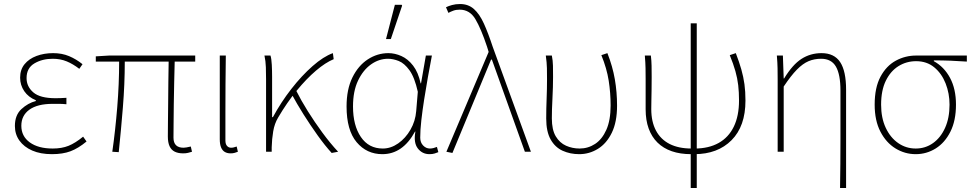

<svg xmlns="http://www.w3.org/2000/svg" viewBox="-20 -754 4836 954"><path d="M238 12Q181 12 140 -6Q99 -24 76.5 -55.5Q54 -87 54 -128Q54 -182 86.5 -212Q119 -242 158 -252V-256Q121 -271 100.5 -301Q80 -331 80 -368Q80 -408 102 -435Q124 -462 161.5 -476Q199 -490 244 -490Q288 -490 323.5 -475Q359 -460 390 -435L374 -412Q343 -436 311.5 -449Q280 -462 242 -462Q190 -462 151 -439Q112 -416 112 -366Q112 -324 145.5 -295Q179 -266 256 -266Q270 -266 280.5 -266.5Q291 -267 310 -268V-236Q289 -238 274 -238Q259 -238 242 -238Q166 -238 126 -209Q86 -180 86 -129Q86 -77 128 -46.5Q170 -16 242 -16Q287 -16 320.5 -29.5Q354 -43 393 -75L410 -51Q369 -17 330.5 -2.5Q292 12 238 12Z M890 8Q865 8 848 -0.5Q831 -9 822.5 -27.5Q814 -46 814 -76Q814 -101 814.5 -144Q815 -187 815.5 -240Q816 -293 816.5 -347.5Q817 -402 818 -448H600Q600 -336 590.5 -219.5Q581 -103 570 2L538 0Q553 -105 562.5 -221Q572 -337 572 -448H456V-474L522 -478H950V-448H848Q847 -400 845.5 -344.5Q844 -289 843.5 -235.5Q843 -182 842.5 -138.5Q842 -95 842 -70Q842 -45 854.5 -32.5Q867 -20 892 -20Q897 -20 906.5 -21.5Q916 -23 928 -26L934 0Q924 3 914 5.5Q904 8 890 8Z M1126 8Q1109 8 1097 1Q1085 -6 1078.5 -21.5Q1072 -37 1072 -62V-478H1102Q1101 -406 1100.5 -336Q1100 -266 1100 -196.5Q1100 -127 1100 -56Q1100 -38 1108 -29Q1116 -20 1128 -20Q1135 -20 1141 -21.5Q1147 -23 1156 -26L1162 0Q1155 3 1146 5.5Q1137 8 1126 8Z M1302 0V-360Q1302 -389 1301 -420Q1300 -451 1294 -478H1324Q1329 -462 1330.5 -432Q1332 -402 1332 -372V-172H1336Q1376 -246 1427.5 -312Q1479 -378 1533 -425.5Q1587 -473 1634 -490L1638 -460Q1597 -443 1550 -403Q1503 -363 1454.5 -304Q1406 -245 1362 -170Q1344 -140 1337.5 -101.5Q1331 -63 1330 -22V0ZM1628 6Q1595 -30 1558.5 -81Q1522 -132 1488 -186Q1454 -240 1430 -285L1452 -303Q1476 -255 1509.5 -201.5Q1543 -148 1581.5 -95.5Q1620 -43 1660 0Z M1880 12Q1802 12 1752 -47.5Q1702 -107 1702 -225Q1702 -310 1731 -369Q1760 -428 1807.5 -459Q1855 -490 1910 -490Q1942 -490 1974.5 -475.5Q2007 -461 2032.5 -428Q2058 -395 2070 -340H2072L2096 -478H2126Q2116 -426 2106 -370Q2096 -314 2087.5 -259.5Q2079 -205 2073.5 -156.5Q2068 -108 2068 -70Q2068 -46 2082.5 -31Q2097 -16 2116 -16Q2125 -16 2134.5 -18.5Q2144 -21 2151 -24L2158 2Q2151 5 2140 8.5Q2129 12 2114 12Q2078 12 2056 -16.5Q2034 -45 2044 -100H2042Q1981 12 1880 12ZM1882 -16Q1922 -16 1958.5 -41.5Q1995 -67 2019.5 -109.5Q2044 -152 2048 -202L2056 -298Q2040 -370 2014.5 -405Q1989 -440 1961 -451Q1933 -462 1908 -462Q1863 -462 1823.5 -434Q1784 -406 1759 -353.5Q1734 -301 1734 -225Q1734 -131 1773 -73.5Q1812 -16 1882 -16ZM1898 -560 1942 -730H1976L1978 -726L1922 -560Z M2228 6 2198 0 2408 -496 2400 -522Q2370 -612 2342 -659Q2314 -706 2264 -706Q2246 -706 2232.5 -701Q2219 -696 2208 -690L2196 -718Q2208 -724 2226 -729Q2244 -734 2266 -734Q2307 -734 2335 -709Q2363 -684 2384.5 -636.5Q2406 -589 2428 -522L2618 0H2588L2424 -458H2420Z M2858 12Q2813 12 2775.5 -5Q2738 -22 2716 -61Q2694 -100 2694 -165Q2694 -214 2696 -262.5Q2698 -311 2698 -360Q2698 -389 2697.5 -415.5Q2697 -442 2692 -478H2722Q2727 -453 2727.5 -427.5Q2728 -402 2728 -372Q2728 -323 2725 -265.5Q2722 -208 2722 -166Q2722 -109 2741.5 -76.5Q2761 -44 2792.5 -30Q2824 -16 2860 -16Q2902 -16 2937 -39Q2972 -62 2993 -109.5Q3014 -157 3014 -230Q3014 -292 3004.5 -353Q2995 -414 2968 -480L2998 -490Q3024 -424 3035 -360Q3046 -296 3046 -229Q3046 -148 3020 -94.5Q2994 -41 2951 -14.5Q2908 12 2858 12Z M3414 12Q3360 12 3318 -2.5Q3276 -17 3247 -45.5Q3218 -74 3203 -115.5Q3188 -157 3188 -211V-360Q3188 -389 3187.5 -415.5Q3187 -442 3184 -478H3214Q3217 -453 3217.5 -427.5Q3218 -402 3218 -372Q3218 -340 3217.5 -308Q3217 -276 3216.5 -250.5Q3216 -225 3216 -212Q3216 -149 3239.5 -105Q3263 -61 3307.5 -38.5Q3352 -16 3416 -16ZM3430 12 3432 -16Q3501 -16 3550.5 -43.5Q3600 -71 3626 -124.5Q3652 -178 3652 -255Q3652 -296 3648 -330.5Q3644 -365 3634 -400.5Q3624 -436 3606 -480L3636 -490Q3653 -446 3663.5 -409Q3674 -372 3679 -335.5Q3684 -299 3684 -254Q3684 -127 3615 -57.5Q3546 12 3430 12ZM3412 180V-638H3442V180Z M4154 180Q4155 120 4155.5 59.5Q4156 -1 4156 -62Q4156 -123 4156 -183.5Q4156 -244 4156 -304Q4156 -384 4133.5 -423Q4111 -462 4060 -462Q4026 -462 3997.5 -450Q3969 -438 3939.5 -408Q3910 -378 3874 -324V0H3844V-360Q3844 -389 3843.5 -415.5Q3843 -442 3840 -478H3870L3874 -364H3876Q3918 -433 3962.5 -461.5Q4007 -490 4062 -490Q4125 -490 4154.5 -445.5Q4184 -401 4184 -308V180Z M4530 12Q4476 12 4429.5 -16.5Q4383 -45 4354.5 -100Q4326 -155 4326 -234Q4326 -319 4355 -373Q4384 -427 4431 -452.5Q4478 -478 4532 -478H4784V-448Q4742 -451 4702 -452.5Q4662 -454 4620 -454V-450Q4671 -422 4700.5 -367Q4730 -312 4730 -234Q4730 -155 4702.5 -100Q4675 -45 4629.5 -16.5Q4584 12 4530 12ZM4530 -16Q4578 -16 4616 -43Q4654 -70 4676 -119Q4698 -168 4698 -234Q4698 -290 4678.5 -339.5Q4659 -389 4622 -419.5Q4585 -450 4532 -450Q4484 -450 4444.5 -425.5Q4405 -401 4381.5 -353Q4358 -305 4358 -234Q4358 -168 4381 -119Q4404 -70 4443 -43Q4482 -16 4530 -16Z"/></svg>

Font: Source Sans 3
Style: Regular
Weight: 200
Designer: Paul D. Hunt
Foundry: Adobe
Version: Version 3.046;hotconv 1.0.118;makeotfexe 2.5.65603